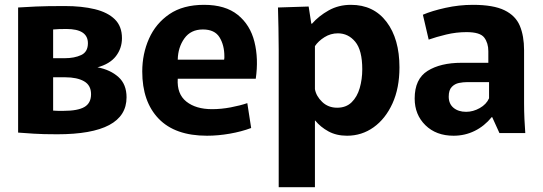

<svg xmlns="http://www.w3.org/2000/svg" viewBox="-20 -551 2249 795"><path d="M217 5Q157 5 119.5 2.5Q82 0 55 -2V-520Q85 -522 128.5 -524Q172 -526 248 -526Q319 -526 372.5 -513Q426 -500 455.5 -471Q485 -442 485 -393Q485 -351 460 -318.5Q435 -286 383 -272H385Q437 -262 470.5 -232Q504 -202 504 -148Q504 5 217 5ZM248 -310Q288 -310 316 -323Q344 -336 344 -372Q344 -431 255 -431Q238 -431 223.5 -430.5Q209 -430 200 -429V-310ZM243 -92Q302 -92 329.5 -108Q357 -124 357 -161Q357 -198 328 -214.5Q299 -231 250 -231H200V-93Q209 -92 220.5 -92Q232 -92 243 -92Z M837 11Q705 11 637 -59.5Q569 -130 569 -255Q569 -328 597 -391Q625 -454 681.5 -492.5Q738 -531 825 -531Q913 -531 964.5 -489.5Q1016 -448 1033.5 -378Q1051 -308 1039 -225H716Q712 -162 751.5 -130.5Q791 -99 858 -99Q896 -99 935.5 -106.5Q975 -114 1004 -124L1020 -21Q980 -6 931.5 2.5Q883 11 837 11ZM820 -429Q770 -429 743.5 -392Q717 -355 716 -304H908Q909 -308 909 -311.5Q909 -315 909 -318Q909 -364 889 -396.5Q869 -429 820 -429Z M1134 -344Q1134 -388 1133 -434.5Q1132 -481 1131 -520L1258 -524L1269 -453H1272Q1300 -485 1341 -508Q1382 -531 1433 -531Q1527 -531 1580.5 -460.5Q1634 -390 1634 -272Q1634 -186 1605 -122.5Q1576 -59 1527 -24Q1478 11 1417 11Q1373 11 1340 -7Q1307 -25 1285 -52H1284V224H1134ZM1376 -105Q1413 -105 1436 -127.5Q1459 -150 1469.5 -186.5Q1480 -223 1480 -264Q1480 -343 1451 -378Q1422 -413 1379 -413Q1349 -413 1323.5 -397Q1298 -381 1284 -360V-182Q1289 -153 1314 -129Q1339 -105 1376 -105Z M1858 11Q1786 11 1741.5 -32.5Q1697 -76 1697 -143Q1697 -224 1750.5 -257.5Q1804 -291 1891 -291H2002V-339Q2002 -373 1985 -395.5Q1968 -418 1912 -418Q1869 -418 1827.5 -408Q1786 -398 1755 -387L1731 -490Q1768 -506 1824.5 -518.5Q1881 -531 1938 -531Q2023 -531 2069 -508.5Q2115 -486 2132.5 -444Q2150 -402 2150 -343V-123Q2150 -92 2151.5 -58Q2153 -24 2155 0H2048L2018 -66H2016Q1986 -29 1945.5 -9Q1905 11 1858 11ZM1910 -88Q1939 -88 1966.5 -103.5Q1994 -119 2005 -144V-211H1915Q1898 -211 1880.5 -207.5Q1863 -204 1850.5 -191Q1838 -178 1838 -151Q1838 -121 1858 -104.5Q1878 -88 1910 -88Z"/></svg>

Font: Murecho SemiBold
Style: Regular
Weight: 600
Designer: Neil Summerour
Foundry: Positype
Version: Version 1.010; ttfautohint (v1.8.3)